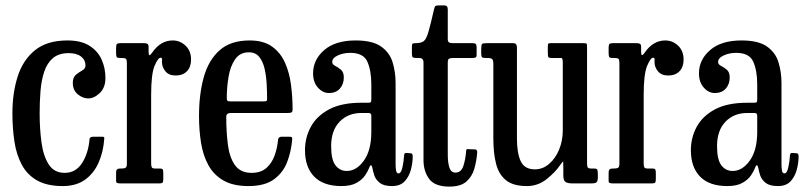

<svg xmlns="http://www.w3.org/2000/svg" viewBox="-20 -680 2982 712"><path d="M26 -260Q26 -335 45.5 -396.2Q65 -457.5 109.8 -493.8Q154.5 -530 230 -530Q281 -530 312 -510.2Q343 -490.5 357 -458.8Q371 -427 371 -391Q371 -355 350 -335Q329 -315 307 -315Q287 -315 268.5 -330.2Q250 -345.5 250 -373Q250 -393.5 261.8 -403Q273.5 -412.5 285.2 -419Q297 -425.5 297 -437Q297 -457.5 280.8 -470.2Q264.5 -483 235 -483Q198 -483 176.2 -464.5Q154.5 -446 144 -414.2Q133.5 -382.5 130.2 -342.8Q127 -303 127 -260Q127 -203 133.8 -152.5Q140.5 -102 160.5 -70.5Q180.5 -39 220 -39Q261 -39 284.2 -75.2Q307.5 -111.5 312 -163.5Q312.5 -173 326 -173H357Q365 -173 366 -171.5Q367 -170 366.5 -164Q363 -115.5 345.2 -76Q327.5 -36.5 294.8 -13.2Q262 10 213 10Q154.5 10 117.8 -10.8Q81 -31.5 61 -68.8Q41 -106 33.5 -155Q26 -204 26 -260Z M450.5 -446Q450.5 -458 447.2 -461.5Q444 -465 432.5 -465H425.5Q414.5 -465 412.5 -469Q410.5 -473 410.5 -484V-502.5Q410.5 -513 413.2 -516.5Q416 -520 426.5 -520H513Q521.5 -520 526.2 -517.8Q531 -515.5 531 -506V-488.5Q531 -476 534.2 -475.5Q537.5 -475 545.5 -486.5Q576 -530 620.5 -530Q647.5 -530 668 -510.8Q688.5 -491.5 688.5 -459Q688.5 -431.5 673.2 -415.8Q658 -400 631.5 -400Q606 -400 593.2 -415.8Q580.5 -431.5 580.5 -451Q580.5 -454.5 580.8 -456.2Q581 -458 581 -460Q581 -466 575.5 -466Q566 -466 553.2 -435.8Q540.5 -405.5 540.5 -328V-75.5Q540.5 -64 542.8 -59.5Q545 -55 556.5 -55H572.5Q582 -55 583.8 -51.2Q585.5 -47.5 585.5 -38V-15.5Q585.5 -6.5 583.2 -3.2Q581 0 572.5 0H424.5Q418 0 414.2 -1.5Q410.5 -3 410.5 -9.5V-41Q410.5 -55 424.5 -55H430Q441.5 -55 446 -58.2Q450.5 -61.5 450.5 -72.5Z M718 -250Q718 -330 735.5 -393.2Q753 -456.5 794 -493.2Q835 -530 905.5 -530Q957.5 -530 989 -507.2Q1020.5 -484.5 1037 -447.2Q1053.5 -410 1059.2 -365Q1065 -320 1065 -275.5Q1065 -265.5 1061.2 -263.2Q1057.5 -261 1047 -261H835.5Q819 -261 819 -246.5Q819 -191.5 825 -144Q831 -96.5 851.2 -67.8Q871.5 -39 913 -39Q947.5 -39 968 -57.2Q988.5 -75.5 998.5 -103.8Q1008.5 -132 1011 -161Q1012 -173 1024.5 -173H1053.5Q1061 -173 1062.5 -170.5Q1064 -168 1063.5 -162.5Q1060 -119 1045 -79.5Q1030 -40 996 -15Q962 10 901 10Q844.5 10 808.5 -10.8Q772.5 -31.5 752.8 -67.5Q733 -103.5 725.5 -150.5Q718 -197.5 718 -250ZM835 -304H956Q966 -304 968.2 -305.5Q970.5 -307 970.5 -312Q970.5 -337 969 -366.8Q967.5 -396.5 961.5 -423.8Q955.5 -451 941.8 -468.5Q928 -486 903 -486Q869.5 -486 851.8 -460Q834 -434 827.5 -395Q821 -356 821 -316.5Q821 -309 823.5 -306.5Q826 -304 835 -304Z M1111 -123Q1111 -170 1132.8 -210Q1154.5 -250 1200.5 -274.5Q1246.5 -299 1320 -299H1344Q1352.5 -299 1354.8 -301Q1357 -303 1357 -312V-367Q1357 -417.5 1342.5 -450.8Q1328 -484 1279 -484Q1253.5 -484 1232.8 -474.5Q1212 -465 1212 -450Q1212 -441 1222.8 -435.8Q1233.5 -430.5 1244.2 -421.5Q1255 -412.5 1255 -393Q1255 -367.5 1240.2 -351.2Q1225.5 -335 1200 -335Q1177 -335 1159 -355Q1141 -375 1141 -408Q1141 -458.5 1182.2 -494.2Q1223.5 -530 1299 -530Q1361.5 -530 1393.2 -507.5Q1425 -485 1436 -448.8Q1447 -412.5 1447 -372V-71Q1447 -56 1449 -46.5Q1451 -37 1458 -37Q1467.5 -37 1472.5 -60.2Q1477.5 -83.5 1478.5 -104Q1479 -109.5 1481.5 -111.5Q1484 -113.5 1492 -112.5L1504 -111.5Q1510.5 -111 1510.5 -99.5Q1510.5 -77.5 1504 -51.8Q1497.5 -26 1481 -8Q1464.5 10 1434 10H1433.5Q1403.5 10 1388.5 -1.8Q1373.5 -13.5 1368.2 -29.2Q1363 -45 1361 -57Q1359.5 -66 1356 -67Q1352.5 -68 1348.5 -56.5Q1344.5 -45.5 1334 -29.8Q1323.5 -14 1302.5 -2Q1281.5 10 1246 10Q1179.5 10 1145.2 -25Q1111 -60 1111 -123ZM1208 -138Q1208 -88 1224 -67Q1240 -46 1266 -46Q1302 -46 1329.5 -84.5Q1357 -123 1357 -191V-251Q1357 -261 1347 -261H1320Q1270.5 -261 1239.2 -228.5Q1208 -196 1208 -138Z M1749.5 -112.5Q1747 -82.5 1738.8 -53.8Q1730.5 -25 1709.2 -6.5Q1688 12 1646.5 12Q1592.5 12 1571.5 -16.5Q1550.5 -45 1550.5 -86V-448Q1550.5 -465 1534.5 -465H1525Q1514.5 -465 1511 -467.5Q1507.5 -470 1507.5 -480V-507Q1507.5 -516.5 1510.2 -518.2Q1513 -520 1522.5 -520Q1541 -520 1550.8 -527Q1560.5 -534 1568.5 -560.8Q1576.5 -587.5 1589.5 -645.5Q1591.5 -654 1594 -657Q1596.5 -660 1607.5 -660H1627.5Q1640.5 -660 1640.5 -645.5V-535.5Q1640.5 -525 1645.5 -522.5Q1650.5 -520 1660 -520H1731Q1741 -520 1744.2 -517Q1747.5 -514 1747.5 -503.5V-477.5Q1747.5 -468.5 1743.8 -466.8Q1740 -465 1731 -465H1661Q1650.5 -465 1645.5 -462.5Q1640.5 -460 1640.5 -448.5V-107Q1640.5 -77 1646.5 -58.5Q1652.5 -40 1669 -40Q1690.5 -40 1698.5 -65.2Q1706.5 -90.5 1708.5 -119Q1709 -127.5 1713.2 -127.2Q1717.5 -127 1725.5 -126.5L1741.5 -126Q1751 -125.5 1749.5 -112.5Z M1809.5 -166V-442Q1809.5 -457 1804.8 -461Q1800 -465 1788 -465H1779Q1769.5 -465 1767 -468.5Q1764.5 -472 1764.5 -482.5V-497Q1764.5 -513.5 1767.5 -516.8Q1770.5 -520 1786.5 -520H1880.5Q1891 -520 1894 -515.8Q1897 -511.5 1897 -503.5V-167Q1897 -111.5 1911.2 -81.8Q1925.5 -52 1963.5 -52Q1992.5 -52 2016 -72Q2039.5 -92 2053.2 -125Q2067 -158 2067 -197V-448Q2067 -465 2061.5 -465H2024Q2015.5 -465 2013.5 -468.5Q2011.5 -472 2011.5 -486V-508Q2011.5 -516.5 2013.5 -518.2Q2015.5 -520 2023.5 -520H2141Q2153.5 -520 2155.2 -518Q2157 -516 2157 -503V-74.5Q2157 -62 2160 -58.5Q2163 -55 2172 -55H2183Q2193.5 -55 2195.2 -50.2Q2197 -45.5 2197 -31V-23.5Q2197 -9.5 2192.8 -4.8Q2188.5 0 2175.5 0H2100.5Q2085.5 0 2077.2 -5.2Q2069 -10.5 2069 -29.5V-53Q2069 -78.5 2068.5 -80.8Q2068 -83 2056.5 -67Q2039 -41 2006.8 -15.5Q1974.5 10 1934 10Q1883 10 1856.2 -11.8Q1829.5 -33.5 1819.5 -73Q1809.5 -112.5 1809.5 -166Z M2277 -446Q2277 -458 2273.8 -461.5Q2270.5 -465 2259 -465H2252Q2241 -465 2239 -469Q2237 -473 2237 -484V-502.5Q2237 -513 2239.8 -516.5Q2242.5 -520 2253 -520H2339.5Q2348 -520 2352.8 -517.8Q2357.5 -515.5 2357.5 -506V-488.5Q2357.5 -476 2360.8 -475.5Q2364 -475 2372 -486.5Q2402.5 -530 2447 -530Q2474 -530 2494.5 -510.8Q2515 -491.5 2515 -459Q2515 -431.5 2499.8 -415.8Q2484.5 -400 2458 -400Q2432.5 -400 2419.8 -415.8Q2407 -431.5 2407 -451Q2407 -454.5 2407.2 -456.2Q2407.5 -458 2407.5 -460Q2407.5 -466 2402 -466Q2392.5 -466 2379.8 -435.8Q2367 -405.5 2367 -328V-75.5Q2367 -64 2369.2 -59.5Q2371.5 -55 2383 -55H2399Q2408.5 -55 2410.2 -51.2Q2412 -47.5 2412 -38V-15.5Q2412 -6.5 2409.8 -3.2Q2407.5 0 2399 0H2251Q2244.5 0 2240.8 -1.5Q2237 -3 2237 -9.5V-41Q2237 -55 2251 -55H2256.5Q2268 -55 2272.5 -58.2Q2277 -61.5 2277 -72.5Z M2542 -123Q2542 -170 2563.8 -210Q2585.5 -250 2631.5 -274.5Q2677.5 -299 2751 -299H2775Q2783.5 -299 2785.8 -301Q2788 -303 2788 -312V-367Q2788 -417.5 2773.5 -450.8Q2759 -484 2710 -484Q2684.5 -484 2663.8 -474.5Q2643 -465 2643 -450Q2643 -441 2653.8 -435.8Q2664.5 -430.5 2675.2 -421.5Q2686 -412.5 2686 -393Q2686 -367.5 2671.2 -351.2Q2656.5 -335 2631 -335Q2608 -335 2590 -355Q2572 -375 2572 -408Q2572 -458.5 2613.2 -494.2Q2654.5 -530 2730 -530Q2792.5 -530 2824.2 -507.5Q2856 -485 2867 -448.8Q2878 -412.5 2878 -372V-71Q2878 -56 2880 -46.5Q2882 -37 2889 -37Q2898.5 -37 2903.5 -60.2Q2908.5 -83.5 2909.5 -104Q2910 -109.5 2912.5 -111.5Q2915 -113.5 2923 -112.5L2935 -111.5Q2941.5 -111 2941.5 -99.5Q2941.5 -77.5 2935 -51.8Q2928.5 -26 2912 -8Q2895.5 10 2865 10H2864.5Q2834.5 10 2819.5 -1.8Q2804.5 -13.5 2799.2 -29.2Q2794 -45 2792 -57Q2790.5 -66 2787 -67Q2783.5 -68 2779.5 -56.5Q2775.5 -45.5 2765 -29.8Q2754.5 -14 2733.5 -2Q2712.5 10 2677 10Q2610.5 10 2576.2 -25Q2542 -60 2542 -123ZM2639 -138Q2639 -88 2655 -67Q2671 -46 2697 -46Q2733 -46 2760.5 -84.5Q2788 -123 2788 -191V-251Q2788 -261 2778 -261H2751Q2701.5 -261 2670.2 -228.5Q2639 -196 2639 -138Z"/></svg>

Font: Besley* Condensed
Style: Regular
Weight: 400
Width: 3
Designer: Owen Earl
Foundry: indestructible type*
Version: Version 3.000; ttfautohint (v1.8.3)